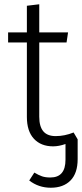

<svg xmlns="http://www.w3.org/2000/svg" viewBox="-20 -675 384 900"><path d="M344 -22V71Q344 137 310.5 171Q277 205 218 205Q161 205 117 171L141 134Q161 146 177 151.5Q193 157 216 157Q287 157 287 74V0Q256 11 229 11Q172 11 139 -24.5Q106 -60 106 -127V-476H18V-523H106V-648L164 -655V-523H299L292 -476H164V-128Q164 -82 183 -59.5Q202 -37 241 -37Q283 -37 325 -54Z"/></svg>

Font: Fira Sans Light
Style: Regular
Weight: 300
Designer: bBox Type GmbH & Carrois Corporate GbR & Edenspiekermann AG
Foundry: bBox Type GmbH & Carrois Corporate GbR & Edenspiekermann AG
Version: Version 4.301